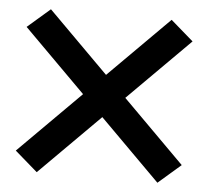

<svg xmlns="http://www.w3.org/2000/svg" viewBox="-44 -657 688 634"><g transform="rotate(5 300.0 -340.0)"><path d="M100 -70 25 -135 230 -340 25 -545 100 -610 300 -410 500 -610 575 -545 370 -340 575 -135 500 -70 300 -270Z"/></g></svg>

Font: Iosevka Aile Semibold
Style: Regular
Weight: 600
Designer: Belleve Invis
Foundry: Belleve Invis
Version: Version 31.1.0; ttfautohint (v1.8.4)